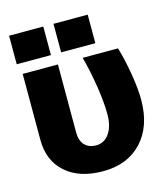

<svg xmlns="http://www.w3.org/2000/svg" viewBox="-108 -795 779 889"><g transform="rotate(-15 281.5 -350.5)"><path d="M276.9 8.8Q163.6 8.8 98.4 -49.1Q33.2 -106.9 33.2 -208V-522.9H202.1V-196.8Q202.1 -157.2 222.2 -136.2Q242.2 -115.2 276.9 -115.2Q315.9 -115.2 339.8 -149.2Q363.8 -183.1 363.8 -241.2Q363.8 -297.9 351.6 -376Q339.4 -454.1 320.8 -522.9H490.2Q508.3 -461.9 520.3 -389.6Q532.2 -317.4 532.2 -265.1Q532.2 -138.7 463.6 -64.9Q395 8.8 276.9 8.8ZM182.1 -573.2H18.1V-710H182.1ZM395 -573.2H231V-710H395Z"/></g></svg>

Font: LT Superior Black
Style: Regular
Weight: 900
Designer: Daniel Lyons
Foundry: LyonsType
Version: Version 2.005